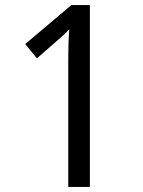

<svg xmlns="http://www.w3.org/2000/svg" viewBox="-20 -734 560 754"><path d="M333 0V-714H260L79 -561L125 -505L196 -567C221 -589 236 -601 252 -619C249 -579 248 -544 248 -492V0Z"/></svg>

Font: Noto Sans Armenian SemiCondensed
Style: Regular
Weight: 400
Width: 4
Designer: Monotype Design Team
Foundry: Monotype Imaging Inc.
Version: Version 2.008